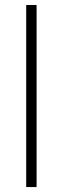

<svg xmlns="http://www.w3.org/2000/svg" viewBox="-20 -756 253 776"><path d="M127.9 -735.8V0H85.9V-735.8Z"/></svg>

Font: Inter ExtraLight
Style: Regular
Weight: 250
Designer: Rasmus Andersson
Foundry: rsms
Version: Version 4.001;git-66647c0bb